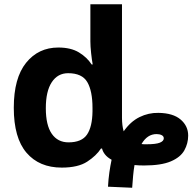

<svg xmlns="http://www.w3.org/2000/svg" viewBox="-20 -780 907 905"><path d="M603 105 489 100Q491 64 495.5 32.5Q500 1 506 -27Q486 -38 475 -52Q464 -66 461 -80H456Q434 -46 391 -18Q348 10 271 10Q165 10 105 -60Q45 -130 45 -272Q45 -412 103 -484Q161 -556 255 -556Q314 -556 352 -533Q390 -510 412 -476H417Q413 -497 409.5 -529.5Q406 -562 406 -585V-760H555V-225Q555 -188 563 -161Q595 -207 637.5 -228Q680 -249 727 -248Q796 -247 831.5 -216.5Q867 -186 867 -141Q867 -104 849 -71.5Q831 -39 785.5 -19.5Q740 0 659 0Q647 0 636 -0.5Q625 -1 614 -2Q610 21 607.5 48Q605 75 603 105ZM303 -109Q365 -109 390 -145.5Q415 -182 416 -255V-271Q416 -351 391.5 -393Q367 -435 301 -435Q252 -435 224 -392.5Q196 -350 196 -270Q196 -190 224 -149.5Q252 -109 303 -109ZM671 -100Q715 -100 733.5 -107.5Q752 -115 752 -128Q752 -138 742 -143Q732 -148 718 -148Q674 -148 647 -101Q653 -100 659 -100Q665 -100 671 -100Z"/></svg>

Font: Noto IKEA Simplified Chinese
Style: Bold
Weight: 700
Designer: Monotype Design Team
Foundry: Monotype Imaging Inc.
Version: Version 1.100